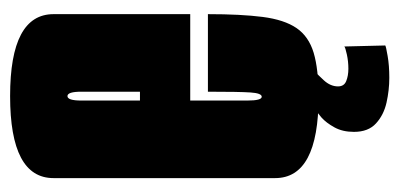

<svg xmlns="http://www.w3.org/2000/svg" viewBox="-225 -421 790 380"><g transform="rotate(-90 170.0 -231.0)"><path d="M168.5 4.5Q7.5 4.5 7.5 -81.5V-520Q7.5 -606 169.8 -606Q332 -606 332 -520V-249.5H161V-136.5Q161 -108 168.5 -108Q175.5 -108 177 -130.2Q178.5 -152.5 178.5 -214.5H332Q332 -149 326.5 -106.2Q321 -63.5 304.5 -39.2Q288 -15 255.5 -5.2Q223 4.5 168.5 4.5ZM161 -349H178.5V-465Q178.5 -492.5 169.8 -492.5Q161 -492.5 161 -465ZM206 144.5Q181.5 144.5 157 139Q132.5 133.5 115.8 118.2Q99 103 99 74.5Q99 52 108 35.8Q117 19.5 127.5 10.2Q138 1 142 0H216Q213.5 1.5 201.2 14.8Q189 28 189 43Q189 55 199.5 59.2Q210 63.5 224 63.5Q238.5 63.5 252.2 60.5Q266 57.5 268 55.5L270 136.5Q268 138 249.2 141.2Q230.5 144.5 206 144.5Z"/></g></svg>

Font: Anybody UltraCondensed ExtraBold
Style: Regular
Weight: 800
Width: 1
Designer: Tyler Finck
Foundry: Etcetera Type Company
Version: Version 1.010; ttfautohint (v1.8.3) -l 8 -r 50 -G 200 -x 14 